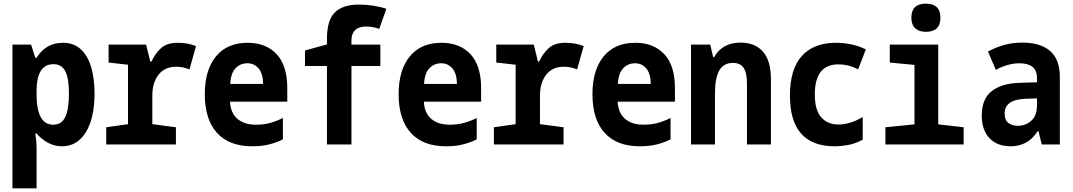

<svg xmlns="http://www.w3.org/2000/svg" viewBox="-20 -790 5870 1050"><path d="M48 240V-546H150L173 -474H180Q231 -556 324 -556Q385 -556 423.5 -519Q462 -482 479.5 -419.5Q497 -357 497 -280Q497 -144 449.5 -67Q402 10 319 10Q279 10 243 -9Q207 -28 180 -60H173Q177 -35 178.5 -17.5Q180 0 180 18V240ZM271 -108Q317 -108 337 -150.5Q357 -193 357 -278Q357 -362 337 -400.5Q317 -439 272 -439Q180 -439 180 -291V-274Q180 -108 271 -108Z M561 0V-94L680 -111V-436L574 -448V-546H779L802 -453H808Q829 -498 861 -527Q893 -556 952 -556Q977 -556 1002 -552Q1027 -548 1052 -538L1016 -410Q1001 -417 982.5 -421Q964 -425 944 -425Q881 -425 847 -381.5Q813 -338 813 -266V-111L942 -94V0Z M1359 10Q1233 10 1166.5 -63.5Q1100 -137 1100 -275Q1100 -407 1161 -481.5Q1222 -556 1334 -556Q1435 -556 1493 -493.5Q1551 -431 1551 -309V-234H1238Q1241 -172 1278.5 -140Q1316 -108 1379 -108Q1425 -108 1462 -119Q1499 -130 1527 -145V-28Q1499 -13 1457 -1.5Q1415 10 1359 10ZM1419 -331Q1418 -388 1394 -416Q1370 -444 1333 -444Q1294 -444 1268 -416.5Q1242 -389 1239 -331Z M1768 0V-429H1648V-514L1768 -547V-578Q1768 -679 1811 -722Q1854 -765 1945 -765Q1981 -765 2020.5 -759Q2060 -753 2093 -742L2054 -632Q2032 -640 2013.5 -642.5Q1995 -645 1982 -645Q1943 -645 1922.5 -625.5Q1902 -606 1902 -570V-546H2060V-429H1902V0Z M2419 10Q2293 10 2226.5 -63.5Q2160 -137 2160 -275Q2160 -407 2221 -481.5Q2282 -556 2394 -556Q2495 -556 2553 -493.5Q2611 -431 2611 -309V-234H2298Q2301 -172 2338.5 -140Q2376 -108 2439 -108Q2485 -108 2522 -119Q2559 -130 2587 -145V-28Q2559 -13 2517 -1.5Q2475 10 2419 10ZM2479 -331Q2478 -388 2454 -416Q2430 -444 2393 -444Q2354 -444 2328 -416.5Q2302 -389 2299 -331Z M2681 0V-94L2800 -111V-436L2694 -448V-546H2899L2922 -453H2928Q2949 -498 2981 -527Q3013 -556 3072 -556Q3097 -556 3122 -552Q3147 -548 3172 -538L3136 -410Q3121 -417 3102.5 -421Q3084 -425 3064 -425Q3001 -425 2967 -381.5Q2933 -338 2933 -266V-111L3062 -94V0Z M3479 10Q3353 10 3286.5 -63.5Q3220 -137 3220 -275Q3220 -407 3281 -481.5Q3342 -556 3454 -556Q3555 -556 3613 -493.5Q3671 -431 3671 -309V-234H3358Q3361 -172 3398.5 -140Q3436 -108 3499 -108Q3545 -108 3582 -119Q3619 -130 3647 -145V-28Q3619 -13 3577 -1.5Q3535 10 3479 10ZM3539 -331Q3538 -388 3514 -416Q3490 -444 3453 -444Q3414 -444 3388 -416.5Q3362 -389 3359 -331Z M3759 0V-546H3864L3880 -478H3886Q3907 -516 3943 -536.5Q3979 -557 4030 -557Q4109 -557 4152.5 -507.5Q4196 -458 4196 -357V0H4065V-331Q4065 -392 4046.5 -419Q4028 -446 3989 -446Q3937 -446 3913.5 -404.5Q3890 -363 3890 -279V0Z M4545 10Q4300 10 4300 -267Q4300 -412 4365 -484Q4430 -556 4552 -556Q4593 -556 4634.5 -547.5Q4676 -539 4715 -520L4673 -411Q4640 -427 4615.5 -432.5Q4591 -438 4565 -438Q4436 -438 4436 -274Q4436 -187 4471.5 -148Q4507 -109 4565 -109Q4592 -109 4625.5 -118Q4659 -127 4698 -150V-26Q4657 -4 4618 3Q4579 10 4545 10Z M5043 -616Q5006 -616 4985 -635.5Q4964 -655 4964 -693Q4964 -770 5043 -770Q5123 -770 5123 -693Q5123 -616 5043 -616ZM4822 0V-94L4981 -110V-435L4846 -448V-546H5111V-110L5250 -94V0Z M5508 10Q5433 10 5391 -34.5Q5349 -79 5349 -158Q5349 -249 5403.5 -291.5Q5458 -334 5554 -337L5651 -340V-360Q5651 -406 5625.5 -425Q5600 -444 5556 -444Q5523 -444 5490 -434.5Q5457 -425 5426 -408L5383 -508Q5425 -531 5471 -544Q5517 -557 5571 -557Q5671 -557 5723.5 -510.5Q5776 -464 5776 -371V0H5677L5659 -73H5655Q5627 -29 5589.5 -9.5Q5552 10 5508 10ZM5546 -102Q5588 -102 5619.5 -129.5Q5651 -157 5651 -214V-252L5590 -250Q5474 -246 5474 -169Q5474 -133 5494.5 -117.5Q5515 -102 5546 -102Z"/></svg>

Font: Noto Sans Mono Condensed
Style: Bold
Weight: 700
Width: 3
Designer: Monotype Design Team
Foundry: Monotype Imaging Inc.
Version: Version 2.014